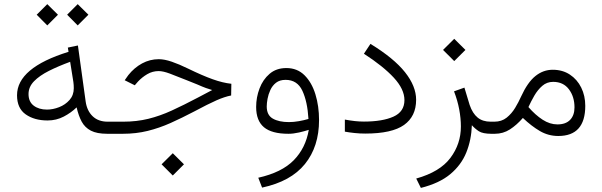

<svg xmlns="http://www.w3.org/2000/svg" viewBox="-20 -648 2917 930"><path d="M305.2 -576.7 356.4 -627.9 408.2 -576.7 356.4 -524.9ZM157.7 -576.7 209 -627.9 260.7 -576.7 209 -524.9ZM62.5 -186.5Q62.5 -319.8 312 -397L308.6 -417.5L357.4 -427.7L395 -155.8Q401.4 -111.3 428.7 -85Q456.1 -58.6 501.5 -58.6H516.6V0H499.5Q449.2 0 420.2 -15.1Q391.1 -30.3 375.7 -58.8Q360.4 -87.4 351.1 -127.9Q324.7 -102.1 288.8 -83.3Q252.9 -64.5 210.4 -64.5Q146.5 -64.5 104.5 -94Q62.5 -123.5 62.5 -186.5ZM319.8 -348.6Q262.7 -327.6 217 -304.7Q171.4 -281.7 144.8 -254.4Q118.2 -227.1 118.2 -192.4Q118.2 -155.3 143.3 -136.2Q168.5 -117.2 207.5 -117.2Q236.3 -117.2 266.4 -128.9Q296.4 -140.6 316.9 -163.8Q337.4 -187 337.4 -220.7Q337.4 -236.8 335.4 -251Z M762.7 147.9 816.9 94.2 871.1 147.9 816.9 202.1ZM497.1 0V-58.6H576.7Q642.1 -58.6 698.5 -72.5Q754.9 -86.4 812.5 -112.8Q870.1 -139.2 938.5 -175.3L1007.8 -211.9Q987.3 -218.3 977.5 -221.7Q967.8 -225.1 959.2 -228.8Q950.7 -232.4 934.6 -239.3Q918.5 -246.1 884.8 -259.3Q835.4 -279.3 802.7 -291.5Q770 -303.7 748.5 -303.7Q718.8 -303.7 693.4 -288.8Q668 -273.9 648.4 -252.9L632.8 -234.9L584 -259.3L601.6 -284.2Q630.4 -320.3 668.2 -340.8Q706.1 -361.3 749 -361.3Q776.4 -361.3 812 -349.1Q847.7 -336.9 890.6 -315.9Q960.9 -281.7 1010 -264.2Q1059.1 -246.6 1100.6 -242.2L1099.6 -185.5Q1068.8 -179.7 1028.3 -161.9Q987.8 -144 920.4 -107.9Q860.8 -76.7 806.2 -52.2Q751.5 -27.8 695.3 -13.9Q639.2 0 575.2 0Z M1475.6 -19Q1456.1 -12.7 1428.5 -6.3Q1400.9 0 1377 0Q1296.4 0 1258.5 -31.7Q1220.7 -63.5 1220.7 -129.9Q1220.7 -176.3 1237.1 -219.5Q1253.4 -262.7 1285.9 -290.5Q1318.4 -318.4 1367.2 -318.4Q1419.9 -318.4 1455.1 -283.4Q1490.2 -248.5 1507.8 -191.2Q1525.4 -133.8 1525.4 -66.4Q1525.4 62 1457 146.5Q1388.7 231 1249.5 260.7L1231 212.9Q1344.7 187.5 1402.8 128.2Q1460.9 68.8 1475.6 -19ZM1474.1 -71.8Q1469.2 -155.8 1444.6 -208.5Q1419.9 -261.2 1363.3 -261.2Q1335 -261.2 1317.1 -247.3Q1299.3 -233.4 1289.6 -212.2Q1279.8 -190.9 1275.9 -169.4Q1272 -147.9 1272 -132.3Q1272 -90.3 1301.5 -73.5Q1331.1 -56.6 1379.4 -56.6Q1402.3 -56.6 1427.2 -61Q1452.1 -65.4 1474.1 -71.8Z M1650.4 -68.8Q1676.3 -64 1699 -61.5Q1721.7 -59.1 1742.7 -59.1Q1832.5 -59.1 1885.7 -83Q1939 -106.9 1939 -163.1Q1939 -215.8 1887.7 -271.5Q1836.4 -327.1 1742.7 -387.7L1774.4 -435.5Q1887.7 -366.2 1941.7 -298.3Q1995.6 -230.5 1995.6 -164.6Q1995.6 -84.5 1937 -42.7Q1878.4 -1 1749 -1Q1722.7 -1 1697.5 -3.7Q1672.4 -6.3 1650.4 -10.3Z M2126 -406.2 2180.2 -460 2234.4 -406.2 2180.2 -352.1ZM2265.6 -41.5Q2263.2 29.8 2238.8 90.3Q2214.4 150.9 2161.4 195.3Q2108.4 239.7 2018.6 262.2L1996.1 216.8Q2110.8 184.6 2161.6 116.9Q2212.4 49.3 2212.4 -35.2Q2212.4 -75.2 2204.3 -118.2Q2196.3 -161.1 2179.2 -205.6L2229.5 -223.6L2254.9 -139.6Q2269 -98.6 2293.5 -78.6Q2317.9 -58.6 2356.4 -58.6H2375.5V0H2360.8Q2317.9 0 2299.1 -12.5Q2280.3 -24.9 2265.6 -41.5Z M2512.7 -76.7Q2482.9 -42.5 2450 -21.2Q2417 0 2377 0H2356V-58.6H2374.5Q2409.7 -58.6 2434.1 -78.1Q2458.5 -97.7 2475.3 -125.7Q2492.2 -153.8 2503.9 -180.2Q2535.6 -249.5 2573.5 -279.8Q2611.3 -310.1 2657.2 -310.1Q2705.1 -310.1 2740.5 -286.6Q2775.9 -263.2 2795.4 -223.6Q2814.9 -184.1 2814.9 -135.3Q2814.9 10.7 2684.1 10.7Q2636.2 10.7 2595.2 -13.2Q2554.2 -37.1 2512.7 -76.7ZM2539.6 -129.4Q2573.2 -90.8 2608.4 -68.1Q2643.6 -45.4 2680.2 -45.4Q2720.2 -45.4 2741.5 -67.4Q2762.7 -89.4 2762.7 -127.9Q2762.7 -179.7 2735.6 -215.6Q2708.5 -251.5 2659.2 -251.5Q2628.9 -251.5 2606.7 -232.2Q2584.5 -212.9 2568.1 -184.6Q2551.8 -156.2 2539.6 -129.4Z"/></svg>

Font: Vazir Thin FD-UI
Style: Thin-FD-UI
Weight: 100
Designer: Saber Rastikerdar
Foundry: Saber Rastikerdar
Version: Version 30.1.0